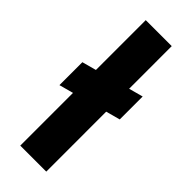

<svg xmlns="http://www.w3.org/2000/svg" viewBox="-232 -723 752 752"><g transform="rotate(45 144.0 -347.5)"><path d="M72 0V-292L13 -276V-403L72 -419V-695H216V-459L275 -475V-348L216 -332V0Z"/></g></svg>

Font: Bricolage Grotesque 48pt Bricolage Grotesque 48pt Regular
Style: Bold
Weight: 700
Designer: Mathieu Triay
Foundry: Atelier Triay
Version: Version 1.000; ttfautohint (v1.8.4.7-5d5b);gftools[0.9.32]